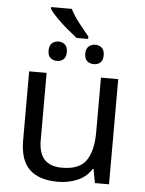

<svg xmlns="http://www.w3.org/2000/svg" viewBox="-59 -918 736 975"><g transform="rotate(5 309.0 -430.5)"><path d="M267 -871Q284 -837 312 -801.5Q340 -766 363 -738V-726H304Q281 -744 252 -768.5Q223 -793 198.5 -818Q174 -843 162 -861V-871ZM215 -700Q234 -700 247.5 -688Q261 -676 261 -650Q261 -624 247.5 -612.5Q234 -601 215 -601Q196 -601 182 -612.5Q168 -624 168 -650Q168 -676 182 -688Q196 -700 215 -700ZM402 -700Q422 -700 435.5 -688Q449 -676 449 -650Q449 -624 435.5 -612.5Q422 -601 402 -601Q383 -601 369 -612.5Q355 -624 355 -650Q355 -676 369 -688Q383 -700 402 -700ZM533 -536V0H461L448 -71H444Q418 -29 372 -9.5Q326 10 274 10Q177 10 128 -36.5Q79 -83 79 -185V-536H168V-191Q168 -63 287 -63Q376 -63 410.5 -113Q445 -163 445 -257V-536Z"/></g></svg>

Font: Noto Sans Historical
Style: Regular
Weight: 400
Designer: Monotype Design Team
Foundry: Monotype Imaging Inc.
Version: Version 2.013; ttfautohint (v1.8.4.7-5d5b)